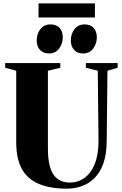

<svg xmlns="http://www.w3.org/2000/svg" viewBox="-20 -1120 731 1148"><path d="M380 8Q281 8 213.2 -20Q145.5 -48 111.2 -109Q77 -170 77 -268.5V-697L11 -715V-743H340.5V-715L266.5 -697V-232Q266.5 -177 275 -138.2Q283.5 -99.5 300.5 -75.2Q317.5 -51 341.8 -39.8Q366 -28.5 397 -28.5Q446.5 -28.5 485.2 -56.2Q524 -84 546.5 -139.8Q569 -195.5 569 -278.5L564.5 -697L493.5 -715V-743H683.5V-715L622.5 -697L618 -280.5Q618 -199.5 598.5 -144.2Q579 -89 545.2 -55.5Q511.5 -22 468.8 -7Q426 8 380 8ZM273 -800.5Q237.5 -800.5 218.5 -822Q199.5 -843.5 199.5 -878.5Q199.5 -917.5 221.5 -945.8Q243.5 -974 281 -974H282Q317.5 -974 336.5 -952.8Q355.5 -931.5 355.5 -896.5Q355.5 -860 333.8 -830.2Q312 -800.5 274 -800.5ZM477 -800.5Q441.5 -800.5 422.5 -822Q403.5 -843.5 403.5 -878.5Q403.5 -917.5 425.5 -945.8Q447.5 -974 484.5 -974H485.5Q521.5 -974 540.2 -952.8Q559 -931.5 559 -896.5Q559 -860 537.5 -830.2Q516 -800.5 478 -800.5ZM547.5 -1099.5V-1015.5H210.5V-1099.5Z"/></svg>

Font: Merriweather 120pt Black
Style: Regular
Weight: 900
Designer: Eben Sorkin
Foundry: Eben Sorkin
Version: Version 2.100